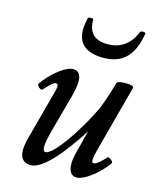

<svg xmlns="http://www.w3.org/2000/svg" viewBox="-102 -710 642 793"><g transform="rotate(15 219.5 -313.5)"><path d="M279 -493C364 -493 407 -541 422 -634C423 -642 401 -641 399 -635C378 -582 339 -552 282 -552C227 -552 199 -578 199 -635C199 -641 177 -640 176 -635C172 -617 169 -600 169 -584C169 -523 208 -493 279 -493ZM105 13C156 13 230 -77 298 -183L277 -100C267 -64 266 -51 266 -36C266 -6 277 13 301 13C338 13 400 -42 427 -82C431 -88 409 -106 404 -101C380 -74 364 -62 354 -62C344 -62 344 -77 354 -117L431 -405C431 -413 420 -416 394 -416C372 -416 361 -412 359 -405C342 -345 326 -298 309 -266C271 -188 185 -55 150 -55C143 -55 139 -63 139 -76C139 -90 144 -118 156 -160L197 -310C205 -342 207 -359 207 -373C207 -401 194 -416 174 -416C135 -416 75 -359 50 -321C44 -313 66 -294 72 -302C96 -329 110 -341 119 -341C129 -341 130 -332 125 -311L67 -95C61 -73 58 -54 58 -41C58 -5 74 13 105 13Z"/></g></svg>

Font: Junicode Two Beta SemiCondensed Medium
Style: Italic
Weight: 500
Width: 4
Italic angle: -10°
Version: Version 1.063